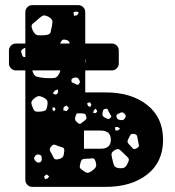

<svg xmlns="http://www.w3.org/2000/svg" viewBox="-20 -730 682 750"><path d="M106 0Q95 0 87 -8Q79 -16 79 -27V-455H42Q31 -455 23 -463Q15 -471 15 -482V-533Q15 -544 23 -552Q31 -560 42 -560H79V-683Q79 -694 87 -702Q95 -710 106 -710H286Q297 -710 305 -702Q313 -694 313 -683V-560H417Q428 -560 436 -552Q444 -544 444 -533V-482Q444 -471 436 -463Q428 -455 417 -455H313V-369H393Q493 -369 555 -320Q617 -271 617 -184Q617 -97 555 -48.5Q493 0 393 0ZM288 -682 277 -685 267 -682 269 -668 282 -671ZM170 -664Q157 -671 150 -669.5Q143 -668 132 -658Q118 -645 108.5 -638Q99 -631 107 -613Q116 -594 127 -592.5Q138 -591 159 -593Q175 -595 177.5 -604Q180 -613 183 -629Q186 -643 184 -650Q182 -657 170 -664ZM235 -575Q227 -576 224 -574Q221 -572 217 -565Q217 -565 215 -560H252Q251 -568 247 -570.5Q243 -573 235 -575ZM65 -519Q67 -513 69 -510Q71 -507 77 -507Q77 -507 77.5 -507Q78 -507 79 -507V-543Q75 -543 67 -537Q62 -533 62.5 -529Q63 -525 65 -519ZM313 -501V-484Q316 -490 313 -501ZM157 -425Q180 -424 192.5 -425.5Q205 -427 214 -448Q214 -448 214 -449Q214 -450 216 -455H106Q112 -434 123.5 -430.5Q135 -427 157 -425ZM287 -422Q282 -429 272 -427Q265 -425 262 -423Q259 -421 259 -415Q259 -409 262 -407.5Q265 -406 271 -404Q277 -401 281 -399Q285 -397 289 -403Q293 -408 292 -412Q291 -416 287 -422ZM206 -381 194 -376 186 -365 199 -360 207 -368ZM152 -348Q139 -355 131 -354.5Q123 -354 112 -344Q102 -335 102.5 -327.5Q103 -320 109 -307Q113 -296 119.5 -294.5Q126 -293 138 -294Q150 -295 156 -298Q162 -301 164 -313Q167 -326 165.5 -333.5Q164 -341 152 -348ZM337 -322 331 -331 320 -326 324 -316 333 -312ZM240 -318 229 -312 227 -299 241 -296 249 -308ZM194 -310H185V-302L190 -295L197 -302ZM354 -306 346 -298 344 -289 354 -288 360 -295ZM407 -290Q403 -296 401.5 -301Q400 -306 392 -305Q384 -303 382.5 -298.5Q381 -294 380 -286Q379 -276 389 -271Q397 -267 401 -265.5Q405 -264 411 -269Q417 -275 413.5 -279Q410 -283 407 -290ZM465 -287Q458 -294 449 -289Q442 -286 438 -283.5Q434 -281 435 -274Q437 -266 441 -264Q445 -262 452 -261Q464 -259 469 -270Q472 -276 471 -279Q470 -282 465 -287ZM317 -275Q315 -283 311.5 -285Q308 -287 300 -287Q290 -287 284.5 -287.5Q279 -288 276 -279Q272 -268 273.5 -262.5Q275 -257 284 -250Q291 -244 295.5 -247.5Q300 -251 308 -257Q314 -261 316.5 -264.5Q319 -268 317 -275ZM449 -228 440 -234 429 -233 431 -220 442 -221ZM308 -149H373Q413 -149 413 -184Q413 -220 373 -220H308ZM503 -207Q492 -208 489 -202.5Q486 -197 481 -187Q477 -179 478.5 -174.5Q480 -170 486 -164Q494 -156 498.5 -150.5Q503 -145 514 -151Q524 -156 522.5 -163Q521 -170 519 -181Q517 -192 515.5 -198.5Q514 -205 503 -207ZM206 -160Q198 -164 192.5 -165Q187 -166 181 -159Q174 -151 174.5 -145.5Q175 -140 180 -132Q187 -120 190.5 -112.5Q194 -105 207 -108Q222 -111 226 -118Q230 -125 231 -140Q232 -152 224.5 -154Q217 -156 206 -160ZM466 -128Q455 -138 448.5 -144.5Q442 -151 429 -144Q415 -136 415.5 -127Q416 -118 420 -103Q423 -88 427 -81.5Q431 -75 445 -73Q461 -72 467.5 -76.5Q474 -81 480 -95Q486 -107 481 -113Q476 -119 466 -128ZM143 -111Q143 -117 141.5 -120.5Q140 -124 134 -126Q122 -129 116 -119Q112 -113 113.5 -109.5Q115 -106 119 -101Q126 -92 136 -96Q141 -98 142 -101.5Q143 -105 143 -111ZM353 -100Q349 -113 340 -111.5Q331 -110 317 -110Q308 -110 303 -108Q298 -106 295 -96Q292 -86 291.5 -79.5Q291 -73 300 -67Q311 -58 318 -55.5Q325 -53 337 -61Q350 -70 354 -77.5Q358 -85 353 -100ZM172 -41 162 -49 152 -41 156 -30 166 -33Z"/></svg>

Font: Rubik Moonrocks
Style: Regular
Weight: 400
Designer: Hubert and Fischer, NaN
Foundry: Hubert and Fischer, NaN
Version: Version 2.200